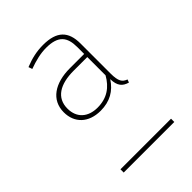

<svg xmlns="http://www.w3.org/2000/svg" viewBox="-209 -847 958 958"><g transform="rotate(-45 270.0 -367.5)"><path d="M235 -299C300 -299 347 -326 380 -377C381 -329 399 -309 434 -299L440 -315C413 -325 401 -341 401 -396V-608C401 -692 361 -735 264 -735C219 -735 179 -726 134 -708L141 -688C185 -704 225 -714 264 -714C350 -714 377 -677 377 -606V-558H276C171 -558 99 -511 99 -424C99 -349 150 -299 235 -299ZM281 -536H377V-407C347 -354 303 -321 235 -321C168 -321 125 -359 125 -424C125 -500 185 -536 281 -536ZM98 -23V0H455V-23Z"/></g></svg>

Font: Glow Sans SC Normal Thin
Style: Regular
Weight: 100
Designer: Ryoko NISHIZUKA (kana, bopomofo & ideographs); Paul D. Hunt (Latin, Greek & Cyrillic); Sandoll Communications, Soo-young
Version: Version 0.93